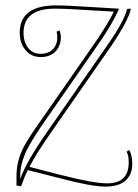

<svg xmlns="http://www.w3.org/2000/svg" viewBox="-20 -677 511 710"><path d="M377 1Q456 1 456 -77Q456 -103 448 -116L457 -122Q469 -107 469 -69.5Q469 -32 444.5 -9.5Q420 13 369 13Q318 13 201 -18L83 -48Q71 -25 58 12L41 9V-28Q41 -90 77 -150Q96 -182 120.5 -216.5Q145 -251 149 -257L334 -523Q380 -591 401 -634L314 -639Q226 -645 183 -645Q67 -645 67 -555Q67 -522 84 -500Q101 -478 130 -478Q159 -478 175.5 -495Q192 -512 192 -540Q192 -550 189 -560L200 -564Q205 -552 205 -540Q205 -507 185 -486.5Q165 -466 130.5 -466Q96 -466 74.5 -491.5Q53 -517 53 -556Q53 -657 187 -657Q230 -657 318 -651L418 -645L420 -644Q398 -593 348 -520L159 -248Q91 -152 73 -109Q55 -66 55 -32V-15Q76 -78 159 -196L375 -507Q438 -596 450 -644L464 -645Q456 -603 392 -508L168 -186Q116 -112 89 -60L205 -30Q326 1 377 1Z"/></svg>

Font: Almendra Display
Style: Regular
Weight: 400
Designer: Ana Sanfelippo
Foundry: Ana Sanfelippo
Version: Version 1.004